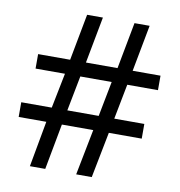

<svg xmlns="http://www.w3.org/2000/svg" viewBox="-80 -788 807 862"><g transform="rotate(10 323.0 -357.0)"><path d="M480 -436 449 -276H586V-209H436L395 0H324L365 -209H222L183 0H113L151 -209H25V-276H164L196 -436H62V-502H208L248 -714H320L280 -502H424L464 -714H533L493 -502H620V-436ZM235 -276H378L409 -436H266Z"/></g></svg>

Font: Noto Sans Osmanya
Style: Regular
Weight: 400
Designer: Monotype Design Team
Foundry: Monotype Imaging Inc.
Version: Version 2.001; ttfautohint (v1.8.4.7-5d5b)